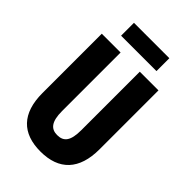

<svg xmlns="http://www.w3.org/2000/svg" viewBox="-262 -988 1097 1097"><g transform="rotate(45 287.0 -439.0)"><path d="M430 -888H144V-784H430ZM516 -238V-714H365V-242C365 -155 340 -124 287 -124C237 -124 210 -156 210 -241V-714H58V-235C58 -70 139 10 286 10C436 10 516 -74 516 -238Z"/></g></svg>

Font: Noto Sans Arabic UI XCn XBd
Style: Regular
Weight: 800
Width: 2
Designer: Monotype Design Team, Nadine Chahine and Nizar Qandah
Foundry: Monotype Imaging Inc.
Version: Version 2.010